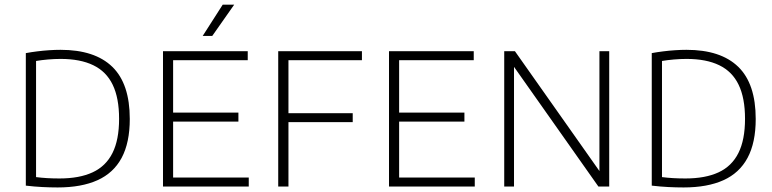

<svg xmlns="http://www.w3.org/2000/svg" viewBox="-20 -820 3394 844"><path d="M233.5 4Q200 4 166 2.2Q132 0.5 93.5 -4V-586.5Q117.5 -591 143.5 -594.2Q169.5 -597.5 195.5 -599.2Q221.5 -601 246 -601Q396.5 -601 473.5 -526.5Q550.5 -452 550.5 -297Q550.5 -193 514.8 -126.2Q479 -59.5 408.5 -27.8Q338 4 233.5 4ZM241.5 -35.5Q329 -35.5 387.2 -62.5Q445.5 -89.5 474.5 -147.5Q503.5 -205.5 503.5 -297.5Q503.5 -389 475.5 -447.2Q447.5 -505.5 390.2 -533.2Q333 -561 246.5 -561Q219 -561 190.5 -558.5Q162 -556 138.5 -552V-41.5Q162 -38.5 187.2 -37Q212.5 -35.5 241.5 -35.5Z M696.5 0V-595H1069V-555.5H741V-39.5H1073.5V0ZM726.5 -285.5V-325H1028V-285.5ZM871 -662 959 -799.5H1009.5L913 -662Z M1203 0V-595H1571V-555.5H1248V0ZM1238 -283V-322.5H1530.5V-283Z M1690 0V-595H2062.5V-555.5H1734.5V-39.5H2067V0ZM1720 -285.5V-325H2021.5V-285.5Z M2196.5 0V-595H2243.5L2628.5 -49H2615V-595H2658V0H2610.5L2225.5 -546H2239.5V0Z M2985 4Q2951.5 4 2917.5 2.2Q2883.5 0.5 2845 -4V-586.5Q2869 -591 2895 -594.2Q2921 -597.5 2947 -599.2Q2973 -601 2997.5 -601Q3148 -601 3225 -526.5Q3302 -452 3302 -297Q3302 -193 3266.2 -126.2Q3230.5 -59.5 3160 -27.8Q3089.5 4 2985 4ZM2993 -35.5Q3080.5 -35.5 3138.8 -62.5Q3197 -89.5 3226 -147.5Q3255 -205.5 3255 -297.5Q3255 -389 3227 -447.2Q3199 -505.5 3141.8 -533.2Q3084.5 -561 2998 -561Q2970.5 -561 2942 -558.5Q2913.5 -556 2890 -552V-41.5Q2913.5 -38.5 2938.8 -37Q2964 -35.5 2993 -35.5Z"/></svg>

Font: Encode Sans SC ExtraLight
Style: Regular
Weight: 250
Designer: Multiple Designers
Foundry: Impallari Type
Version: Version 3.002